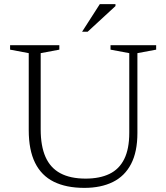

<svg xmlns="http://www.w3.org/2000/svg" viewBox="-20 -902 808 932"><path d="M607.5 -258V-644L516.5 -661V-682.5H738V-661L647 -644V-256.5Q647 -165 616.2 -106Q585.5 -47 527.8 -18.5Q470 10 389.5 10Q301.5 10 241.2 -19.8Q181 -49.5 150.2 -111.8Q119.5 -174 119.5 -270.5V-644L29 -661V-682.5H268V-661L177.5 -644V-274Q177.5 -193 201 -140Q224.5 -87 273 -61Q321.5 -35 395.5 -35Q464 -35 511.2 -57.8Q558.5 -80.5 583 -129.8Q607.5 -179 607.5 -258ZM378.5 -748 464.5 -882H540.5V-872.5L405.5 -748Z"/></svg>

Font: Newsreader 14pt Light
Style: Regular
Weight: 300
Designer: Hugues Gentile
Foundry: Production Type
Version: Version 1.003